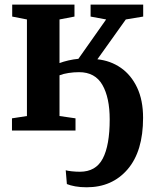

<svg xmlns="http://www.w3.org/2000/svg" viewBox="-20 -567 682 834"><path d="M356.5 246.5Q328.5 246.5 306.8 242.5Q285 238.5 270.5 232.5L265.5 172.5Q273 175 291 177Q309 179 327 179Q396.5 179 426.5 121.5Q456.5 64 456.5 -48Q456.5 -143 424.8 -198.2Q393 -253.5 323.5 -253.5Q300.5 -253.5 277.8 -250Q255 -246.5 238.5 -240V-63L308 -53V0H32V-53L97 -63V-482.5L33 -495V-547H303.5V-495L238.5 -482.5V-293Q255.5 -299.5 277.2 -304.5Q299 -309.5 320.5 -311.5L441 -482.5L373.5 -495V-547H602V-495L526.5 -482.5L403 -309.5Q460 -303.5 504.8 -272.5Q549.5 -241.5 575.5 -186.8Q601.5 -132 601.5 -55Q601.5 90 534.5 168.2Q467.5 246.5 356.5 246.5Z"/></svg>

Font: Merriweather Text Regular
Style: Bold
Weight: 700
Designer: Eben Sorkin
Foundry: Eben Sorkin
Version: Version 2.100; ttfautohint (v1.7.19-72a1) -l 8 -r 50 -G 200 